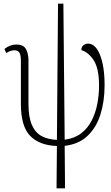

<svg xmlns="http://www.w3.org/2000/svg" viewBox="-20 -780 602 1039"><path d="M286 239 288 10Q194 7 143.5 -44.5Q93 -96 93 -218V-451Q93 -482 85 -495Q77 -508 58 -508Q38 -508 14 -493L4 -515Q34 -539 68 -539Q107 -539 120.5 -514.5Q134 -490 134 -454V-219Q134 -146 152.5 -104Q171 -62 205.5 -43.5Q240 -25 288 -23L294 -760H323L330 -24Q383 -31 418.5 -58Q454 -85 475.5 -126.5Q497 -168 506.5 -217.5Q516 -267 516 -316Q516 -410 487 -454Q458 -498 420 -509Q421 -528 432.5 -536Q444 -544 456 -544Q497 -544 521.5 -482Q546 -420 546 -319Q546 -232 523.5 -160.5Q501 -89 453 -44Q405 1 330 9L332 239Z"/></svg>

Font: Noto Serif Condensed ExtraLight
Style: Regular
Weight: 200
Width: 3
Designer: Monotype Design Team
Foundry: Monotype Imaging Inc.
Version: Version 2.013; ttfautohint (v1.8.4.7-5d5b)